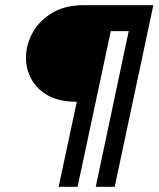

<svg xmlns="http://www.w3.org/2000/svg" viewBox="-20 -720 611 740"><path d="M279 0H206L276 -328H273Q208 -328 165 -352Q122 -376 101 -415Q80 -454 80 -497Q80 -547 105.5 -593.5Q131 -640 180.5 -670Q230 -700 302 -700H571L422 0H349L476 -600H407Z"/></svg>

Font: Be Vietnam Pro Medium
Style: Italic
Weight: 500
Italic angle: -12°
Designer: Lam Bao, Tony Le, Vietanh Nguyen
Foundry: Yellow Type Foundry
Version: Version 1.002; ttfautohint (v1.8.3)